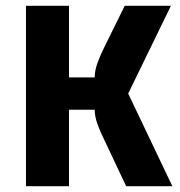

<svg xmlns="http://www.w3.org/2000/svg" viewBox="-20 -645 625 665"><path d="M417 0 341 -161Q327 -189 317.5 -215.5Q308 -242 308 -265H203V-377H308Q308 -400 317.5 -426.5Q327 -453 341 -481L412 -625H572L424 -321L577 0ZM70 0V-625H219V0Z"/></svg>

Font: Changa ExtraLight SemiBold
Style: Regular
Weight: 600
Version: Version 3.002; ttfautohint (v1.8.2)